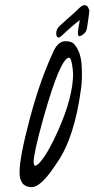

<svg xmlns="http://www.w3.org/2000/svg" viewBox="-20 -727 377 767"><path d="M298.8 -647C293.6 -619 291.1 -601.4 291.3 -594.2C291.4 -587.1 293.1 -583.2 296.4 -582.5C300.9 -582.5 306.9 -585.4 314.2 -591.3C321.5 -597.2 326 -605.2 327.6 -615.5C329.3 -625.7 331.2 -638.9 333.5 -655C335.8 -671.1 336.9 -680.7 336.9 -683.6C336.9 -686.5 335.3 -691.1 332 -697.3C328.8 -703.5 324 -706.5 317.6 -706.5C311.3 -706.5 303.9 -702.2 295.4 -693.6C286.9 -685 274 -673.1 256.6 -658C239.2 -642.8 226.2 -631.1 217.5 -622.8C208.9 -614.5 204.6 -604.9 204.6 -594C204.6 -583.1 207.8 -577.3 214.4 -576.7C216.6 -576.7 221.5 -579.9 229 -586.4C254.1 -610.5 277.3 -630.7 298.8 -647ZM106.9 20.5C130.7 20.5 161.3 -7.5 198.7 -63.5L208.5 -78.1C255 -144.9 286.9 -244.1 304.2 -376C307.5 -400.1 308.1 -429.9 306.2 -465.3C304.2 -500.8 294.9 -528.5 278.3 -548.3C271.5 -557.8 259.1 -562.5 241.2 -562.5C223.3 -562.5 208.2 -550.5 195.8 -526.4C194.8 -523.8 191.1 -515.5 184.6 -501.5C152.7 -430.8 123.6 -345.9 97.4 -246.6C71.2 -147.3 58.1 -78 58.1 -38.6C58.1 0.8 74.4 20.5 106.9 20.5ZM270.5 -451.2C271.5 -443.7 272 -437.5 272 -432.6C272 -371.1 252.3 -295.9 212.9 -207C186.5 -147.1 162.1 -104.3 139.6 -78.6C131.5 -69.8 125.3 -65.3 121.1 -64.9C117.8 -64.9 116 -67.1 115.5 -71.5C115 -75.9 114.6 -78.5 114.3 -79.1C114.3 -102.9 126.8 -159.8 151.9 -250C197.4 -413.1 232.1 -495.3 255.9 -496.6C262 -496.9 266.9 -481.8 270.5 -451.2Z"/></svg>

Font: Kristi
Style: Medium
Weight: 400
Italic angle: -15°
Version: Version 1.003